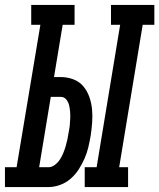

<svg xmlns="http://www.w3.org/2000/svg" viewBox="-67 -755 643 775"><path d="M275 0V-80H323L418 -655H381V-735H556V-655H509L414 -80H450V0ZM-47 0V-80H0L96 -655H59V-735H234V-655H186L151 -444H178Q204 -444 228.5 -435Q253 -426 269 -407Q285 -388 293.5 -364Q302 -340 304.5 -314Q307 -288 305 -261Q303 -234 299 -207Q295 -184 289.5 -160.5Q284 -137 274 -114.5Q264 -92 250.5 -71Q237 -50 218 -33.5Q199 -17 175.5 -8.5Q152 0 129 0ZM91 -80H129Q142 -80 154.5 -89.5Q167 -99 175 -111.5Q183 -124 188.5 -137.5Q194 -151 198 -164.5Q202 -178 205 -192Q208 -206 210 -220Q213 -234 214.5 -248Q216 -262 216.5 -276Q217 -290 216 -303.5Q215 -317 212 -330Q209 -343 200.5 -353.5Q192 -364 178 -364H138Z"/></svg>

Font: Iosevka Curly Slab MdObl
Style: Regular
Weight: 500
Italic angle: -9°
Monospace: yes
Designer: Belleve Invis
Foundry: Belleve Invis
Version: Version 11.0.0; ttfautohint (v1.8.3)